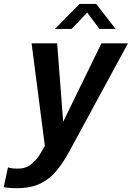

<svg xmlns="http://www.w3.org/2000/svg" viewBox="-88 -758 691 1006"><path d="M-1.5 228Q-24.5 228 -44.8 226Q-65 224 -68.5 222L-46 118.5Q-40 122 -25 123.8Q-10 125.5 7 125.5Q48 125.5 78 100.5Q108 75.5 128 39.5L147 6L77.5 -531H211.5L243 -120L443.5 -531H582.5L276.5 33Q245 91.5 209.5 135.2Q174 179 124 203.5Q74 228 -1.5 228ZM200 -606.5 329 -737.5H416L517.5 -606.5H433L369 -692L287 -606.5Z"/></svg>

Font: Epilogue SemiBold
Style: Italic
Weight: 600
Italic angle: -12°
Designer: Tyler Finck
Foundry: Etcetera Type Co
Version: Version 2.111; ttfautohint (v1.8.3)